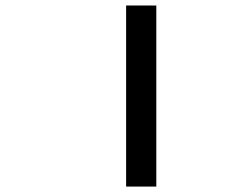

<svg xmlns="http://www.w3.org/2000/svg" viewBox="-20 -687 929 707"><path d="M555.6 -666.7H444.4V0H555.6Z"/></svg>

Font: linjaSipiki
Style: Regular
Weight: 500
Foundry: Made with Bits'n'Picas by Kreative Software
Version: Version 1.3